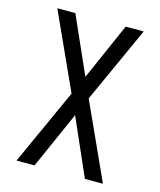

<svg xmlns="http://www.w3.org/2000/svg" viewBox="-111 -815 746 895"><g transform="rotate(15 262.5 -367.5)"><path d="M54 0 221 -368 54 -735H141L263 -460L384 -735H471L304 -367L471 0H384L263 -275L141 0Z"/></g></svg>

Font: Iosevka Pride
Style: Regular
Weight: 400
Monospace: yes
Designer: Belleve Invis
Foundry: Belleve Invis
Version: Version 30.3.1; ttfautohint (v1.8.4)